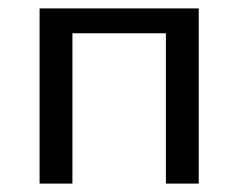

<svg xmlns="http://www.w3.org/2000/svg" viewBox="-20 -436 566 456"><path d="M452 -416V0H374V-357H152V0H74V-416Z"/></svg>

Font: EauTestText Medium
Style: Regular
Weight: 500
Designer: Christian Thalmann (Catharsis Fonts)
Version: Version 0.001;PS 000.001;hotconv 1.0.88;makeotf.lib2.5.64775